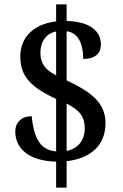

<svg xmlns="http://www.w3.org/2000/svg" viewBox="-20 -780 561 879"><path d="M237 -40V79H285V-42C397 -55 463 -116 463 -216C463 -311 395 -360 285 -412V-637C344 -630 361 -568 361 -510C414 -510 442 -535 442 -576C442 -635 396 -681 285 -684V-760H237V-682C139 -671 73 -613 73 -522C73 -435 114 -384 237 -327V-87C158 -92 134 -160 125 -248C81 -248 50 -222 50 -178C50 -100 112 -43 237 -40ZM237 -636V-435C189 -460 165 -487 165 -539C165 -590 192 -627 237 -636ZM285 -89V-306C346 -275 368 -244 368 -193C368 -139 339 -100 285 -89Z"/></svg>

Font: Noto Serif Bengali SemiCondensed
Style: Regular
Weight: 400
Width: 4
Designer: Juan Bruce, Universal Thirst, Indian Type Foundry and the Monotype Design Team.
Foundry: Monotype Imaging Inc.
Version: Version 2.003